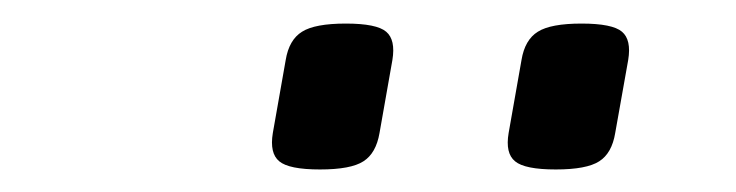

<svg xmlns="http://www.w3.org/2000/svg" viewBox="-20 -686 640 167"><path d="M228.5 -633.8 217.3 -570.3Q214.4 -552.7 222.9 -545.7Q231.4 -538.6 258.3 -538.6Q285.2 -538.6 296.1 -545.7Q307.1 -552.7 310.1 -570.3L321.3 -633.8Q324.2 -651.4 315.9 -658.4Q307.6 -665.5 280.8 -665.5Q253.9 -665.5 242.7 -658.4Q231.4 -651.4 228.5 -633.8ZM433.6 -633.8 422.4 -570.3Q419.4 -552.7 428 -545.7Q436.5 -538.6 463.4 -538.6Q490.2 -538.6 501.2 -545.7Q512.2 -552.7 515.1 -570.3L526.4 -633.8Q529.3 -651.4 521 -658.4Q512.7 -665.5 485.8 -665.5Q459 -665.5 447.8 -658.4Q436.5 -651.4 433.6 -633.8Z"/></svg>

Font: Courier Prime Sans
Style: Regular
Weight: 300
Italic angle: -10°
Designer: Alan Dague-Greene
Foundry: Quote-Unquote Apps
Version: Version 3.23